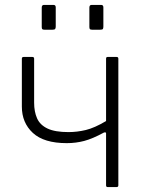

<svg xmlns="http://www.w3.org/2000/svg" viewBox="-20 -762 594 782"><path d="M207 -732V-654Q207 -647 204.5 -644Q202 -641 194 -641H161Q154 -641 152 -643.5Q150 -646 150 -652V-731Q150 -742 159 -742H198Q207 -742 207 -732ZM401 -732V-654Q401 -647 399 -644Q397 -641 388 -641H355Q348 -641 346 -643.5Q344 -646 344 -652V-731Q344 -742 353 -742H392Q401 -742 401 -732ZM419 0Q415 0 413.5 -2Q412 -4 412 -7V-219Q412 -225 403 -222Q357 -197 323 -188Q289 -179 252 -179Q159 -179 114 -220.5Q69 -262 69 -328V-523Q69 -530 76 -530H112Q115 -530 117 -528.5Q119 -527 119 -523V-344Q119 -307 131 -280Q143 -253 173.5 -238.5Q204 -224 259 -224Q294 -224 329.5 -232.5Q365 -241 412 -269V-523Q412 -530 418 -530H455Q462 -530 462 -523V-7Q462 0 454 0Z"/></svg>

Font: Libre Franklin ExtraLight
Style: Regular
Weight: 250
Designer: Pablo Impallari, Rodrigo Fuenzalida, Nhung Nguyen
Foundry: Impallari Type
Version: Version 3.000